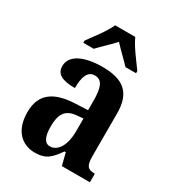

<svg xmlns="http://www.w3.org/2000/svg" viewBox="-186 -873 898 990"><g transform="rotate(30 263.0 -378.0)"><path d="M109 -619V-606H171C195 -632 238 -671 266 -702C292 -673 339 -629 360 -606H423V-619C396 -657 345 -721 326 -766H206C187 -721 136 -657 109 -619ZM175 10C241 10 267 -18 305 -72H313L331 0H498V-51H495C455 -51 442 -67 442 -122V-377C442 -503 380 -548 257 -548C155 -548 75 -516 75 -448C75 -401 112 -382 188 -382C188 -449 203 -490 246 -490C291 -490 304 -448 304 -374V-317L233 -314C103 -309 38 -260 38 -152C38 -42 99 10 175 10ZM226 -57C194 -57 179 -90 179 -148C179 -222 201 -259 268 -265L305 -268V-191C305 -112 274 -57 226 -57Z"/></g></svg>

Font: Noto Serif Myanmar Condensed
Style: Bold
Weight: 700
Width: 3
Designer: Ben Mitchell and the Monotype Design Team
Foundry: Monotype Imaging Inc.
Version: Version 2.106